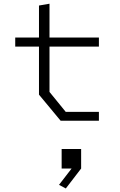

<svg xmlns="http://www.w3.org/2000/svg" viewBox="-20 -666 660 1059"><path d="M314.5 0H525.5V-49H342.5L253 -159V-409H525.5V-459H253V-645.5L195 -635.5V-459H64V-409H195V-144ZM305.5 353.5 343 373.5 427.5 263.5V156H320V263.5H375Z"/></svg>

Font: Monaspace Krypton ExtraLight
Style: Regular
Weight: 200
Designer: Riley Cran & the Lettermatic Team
Foundry: Lettermatic
Version: Version 1.101 (Monaspace Krypton)